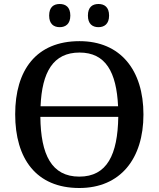

<svg xmlns="http://www.w3.org/2000/svg" viewBox="-20 -931 794 961"><path d="M279 -795C308 -795 332 -811 332 -853C332 -896 308 -911 279 -911C249 -911 226 -896 226 -853C226 -811 249 -795 279 -795ZM473 -795C502 -795 526 -811 526 -853C526 -896 502 -911 473 -911C443 -911 420 -896 420 -853C420 -811 443 -795 473 -795ZM377 10C583 10 698 -137 698 -358C698 -580 583 -725 378 -725C161 -725 56 -580 56 -359C56 -137 161 10 377 10ZM183 -399C190 -570 246 -668 378 -668C509 -668 563 -570 571 -399ZM377 -47C238 -47 184 -157 182 -346H572C569 -157 516 -47 377 -47Z"/></svg>

Font: Noto Serif Thai Medium
Style: Regular
Weight: 500
Designer: Monotype Design Team
Foundry: Monotype Imaging Inc.
Version: Version 1.901;PS 001.901;hotconv 1.0.88;makeotf.lib2.5.64775